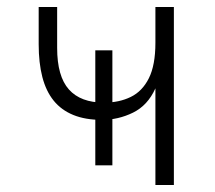

<svg xmlns="http://www.w3.org/2000/svg" viewBox="-20 -531 616 551"><path d="M253.5 -56.5V-386.5H302.5V-56.5ZM426 0V-277.5Q404 -228.5 361.8 -207.8Q319.5 -187 272 -187Q225 -187 190.5 -201Q156 -215 134 -242.2Q112 -269.5 101.5 -310Q91 -350.5 91 -404V-511H144V-393.5Q144 -312 177.8 -274.2Q211.5 -236.5 278.5 -236.5Q322 -236.5 355.2 -252.8Q388.5 -269 407.2 -306.5Q426 -344 426 -408.5V-511H479V0Z"/></svg>

Font: Overpass ExtraLight
Style: Regular
Weight: 250
Designer: Delve Withrington, Dave Bailey, Thomas Jockin
Foundry: Delve Fonts LLC
Version: Version 4.000